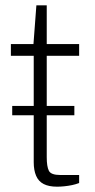

<svg xmlns="http://www.w3.org/2000/svg" viewBox="-20 -692 356 723"><path d="M26 -258V-293H260V-258ZM195 11Q164 11 144.5 1Q125 -9 116 -30Q107 -51 107 -81V-482H21V-526H106L117 -672H156V-526H278V-482H156V-100Q156 -65 164 -49Q172 -33 207 -33H278V-3Q266 2 251.5 5Q237 8 222 9.5Q207 11 195 11Z"/></svg>

Font: Archivo SemiExpanded Thin
Style: Regular
Weight: 250
Width: 6
Designer: Hector Gatti
Foundry: Omnibus-Type
Version: Version 2.001